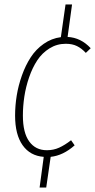

<svg xmlns="http://www.w3.org/2000/svg" viewBox="-20 -697 428 864"><path d="M284.2 -530.8Q343.8 -527.8 388.2 -480L366.2 -459Q347.2 -479.5 326.2 -489.7Q305.2 -500 275.9 -500Q235.8 -500 202.6 -479.2Q169.4 -458.5 147.7 -425.5Q126 -392.6 111.1 -349.4Q96.2 -306.2 89.6 -262.7Q83 -219.2 83 -176.8Q83 -99.6 111.6 -60.3Q140.1 -21 190.9 -21Q220.7 -21 246.1 -32.5Q271.5 -43.9 299.8 -65.9L315.9 -43Q264.2 2.9 208 8.8L188 147H158.2L176.8 8.8Q115.7 4.4 81.8 -43.5Q47.9 -91.3 47.9 -176.8Q47.9 -221.2 55.2 -266.6Q62.5 -312 78.6 -357.4Q94.7 -402.8 118.2 -439Q141.6 -475.1 176.8 -499.8Q211.9 -524.4 253.9 -529.8L274.9 -676.8H304.2Z"/></svg>

Font: Fira Sans Compressed UltraLight
Style: Italic
Weight: 200
Width: 3
Italic angle: -8°
Designer: Carrois Corporate & Edenspiekermann AG
Foundry: Carrois Corporate GbR & Edenspiekermann AG
Version: Version 4.203;PS 004.203;hotconv 1.0.88;makeotf.lib2.5.64775